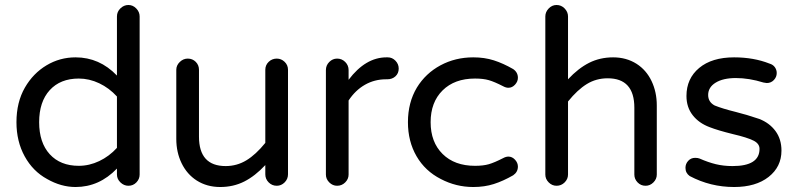

<svg xmlns="http://www.w3.org/2000/svg" viewBox="-20 -739 3195 770"><path d="M169 -21Q112 -52 79 -112Q46 -172 46 -249Q46 -329 80 -388Q113 -445 166.5 -477Q220 -509 283 -509Q379 -509 449 -436V-673Q449 -692 463 -705.5Q477 -719 495 -719Q513 -719 526.5 -705Q540 -691 540 -673V-39Q540 -21 527 -7.5Q514 6 495 6Q477 6 463 -7.5Q449 -21 449 -39V-63Q378 11 283 11Q225 11 169 -21ZM296 -74Q338 -74 378 -93Q418 -112 449 -146V-352Q418 -386 378 -405Q338 -424 296 -424Q222 -424 179.5 -377.5Q137 -331 137 -249Q137 -167 179.5 -120.5Q222 -74 296 -74Z M769 -15Q730 -40 708.5 -84Q687 -128 687 -182V-459Q687 -477 701 -490.5Q715 -504 733 -504Q752 -504 765 -491Q778 -478 778 -459V-191Q778 -73 885 -73Q930 -73 968 -96Q1006 -119 1044 -166V-459Q1044 -478 1057.5 -491Q1071 -504 1090 -504Q1108 -504 1121.5 -491Q1135 -478 1135 -459V-40Q1135 -21 1121.5 -7.5Q1108 6 1090 6Q1071 6 1057.5 -7.5Q1044 -21 1044 -40V-77Q1003 -33 959.5 -11Q916 11 863 11Q810 11 769 -15Z M1287 -39V-458Q1287 -477 1300.5 -490.5Q1314 -504 1332 -504Q1351 -504 1364.5 -490.5Q1378 -477 1378 -458V-419Q1446 -509 1530 -509H1535Q1553 -509 1566 -495.5Q1579 -482 1579 -464Q1579 -445 1566 -433Q1553 -421 1533 -421H1528Q1482 -421 1443.5 -399Q1405 -377 1378 -336V-39Q1378 -21 1364.5 -7.5Q1351 6 1332 6Q1314 6 1300.5 -7.5Q1287 -21 1287 -39Z M1748 -21Q1685 -53 1650.5 -112.5Q1616 -172 1616 -249Q1616 -328 1652 -388Q1687 -445 1746.5 -477Q1806 -509 1878 -509Q1923 -509 1960.5 -497Q1998 -485 2038 -462Q2057 -449 2057 -427Q2057 -412 2045.5 -399.5Q2034 -387 2019 -387Q2009 -387 1998 -393Q1963 -411 1940.5 -417.5Q1918 -424 1885 -424Q1803 -424 1755 -376.5Q1707 -329 1707 -249Q1707 -169 1755 -121.5Q1803 -74 1885 -74Q1918 -74 1940.5 -80.5Q1963 -87 1998 -105Q2009 -111 2019 -111Q2034 -111 2045.5 -98.5Q2057 -86 2057 -71Q2057 -49 2038 -36Q1998 -13 1960.5 -1Q1923 11 1878 11Q1809 11 1748 -21Z M2167 -39V-673Q2167 -691 2180.5 -705Q2194 -719 2212 -719Q2231 -719 2244.5 -705Q2258 -691 2258 -673V-421Q2299 -465 2342.5 -487Q2386 -509 2439 -509Q2492 -509 2533 -483Q2572 -458 2593 -414Q2614 -370 2614 -316V-39Q2614 -21 2600.5 -7.5Q2587 6 2569 6Q2550 6 2537 -7.5Q2524 -21 2524 -39V-307Q2524 -425 2417 -425Q2371 -425 2333.5 -402Q2296 -379 2258 -332V-39Q2258 -21 2244.5 -7.5Q2231 6 2212 6Q2194 6 2180.5 -7.5Q2167 -21 2167 -39Z M2746 -33Q2729 -45 2729 -66Q2729 -82 2740 -94Q2751 -106 2768 -106Q2779 -106 2786 -103Q2820 -88 2851 -80.5Q2882 -73 2918 -73Q3026 -73 3026 -142Q3026 -163 3002 -175Q2976 -188 2920 -201Q2859 -216 2826 -229Q2783 -245 2758 -277Q2733 -309 2733 -354Q2733 -424 2784 -466.5Q2835 -509 2924 -509Q3003 -509 3066 -484Q3080 -480 3087.5 -469.5Q3095 -459 3095 -446Q3095 -430 3083.5 -418Q3072 -406 3055 -406L3042 -408Q2984 -426 2931 -426Q2880 -426 2850 -407.5Q2820 -389 2820 -358Q2820 -330 2846 -316Q2878 -303 2931 -290Q2975 -279 3025 -262Q3066 -246 3090 -213.5Q3114 -181 3114 -135Q3114 -70 3062.5 -29.5Q3011 11 2924 11Q2829 11 2746 -33Z"/></svg>

Font: 寒蝉全圆体
Style: Regular
Weight: 400
Designer: Warren2060
      Designed by Motoya company      

      [Varela Round]
      Joe Prince(Latin component); Avraham Cornf
Foundry: ChillType
Version: Version 3.200